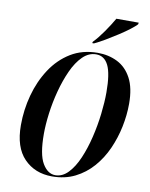

<svg xmlns="http://www.w3.org/2000/svg" viewBox="-100 -1006 850 1090"><g transform="rotate(10 324.5 -461.5)"><path d="M276 11Q177 11 114.5 -53.5Q52 -118 52 -245Q52 -334 75 -419Q98 -504 143.5 -573.5Q189 -643 256 -684Q323 -725 411 -725Q474 -725 525 -699.5Q576 -674 606 -618Q636 -562 636 -471Q636 -406 622 -338Q608 -270 580 -207.5Q552 -145 509 -96Q466 -47 408 -18Q350 11 276 11ZM293 1Q334 1 367 -33.5Q400 -68 424.5 -125Q449 -182 465.5 -250.5Q482 -319 490 -387.5Q498 -456 498 -512Q498 -620 474.5 -667.5Q451 -715 404 -715Q361 -715 326.5 -681Q292 -647 266.5 -591Q241 -535 223.5 -469Q206 -403 197.5 -337.5Q189 -272 189 -219Q189 -101 219 -50Q249 1 293 1ZM372 -782Q400 -811 430 -854Q460 -897 481 -934H610L608 -924Q597 -912 571 -892Q545 -872 511 -850Q477 -828 442.5 -807.5Q408 -787 380 -774H370Z"/></g></svg>

Font: Noto Serif Display ExtraCondensed
Style: Bold Italic
Weight: 700
Width: 2
Italic angle: -12°
Designer: Monotype Design Team
Foundry: Monotype Imaging Inc.
Version: Version 2.009